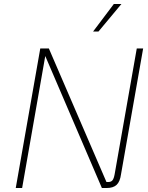

<svg xmlns="http://www.w3.org/2000/svg" viewBox="-20 -943 744 963"><path d="M698 -700 587 -69Q582 -32 565 -16Q548 0 515 0H491L207 -662L91 0H59L182 -700H225L514 -30H522Q537 -30 544 -38.5Q551 -47 555 -69L666 -700ZM551 -923H589L474 -785H447Z"/></svg>

Font: KoHo ExtraLight
Style: Italic
Weight: 275
Italic angle: -10°
Version: Version 1.000; ttfautohint (v1.6)